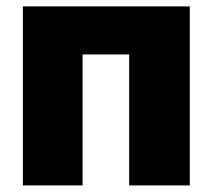

<svg xmlns="http://www.w3.org/2000/svg" viewBox="-20 -565 648 585"><path d="M49.7 0V-545.5H558.2V0H373.6V-399.1H231.5V0Z"/></svg>

Font: Inter UI Black
Style: Regular
Weight: 900
Designer: Rasmus Andersson
Foundry: rsms
Version: 3.2;8d6f07862